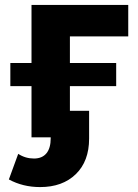

<svg xmlns="http://www.w3.org/2000/svg" viewBox="-20 -558 562 780"><path d="M264 -410V-302H452V-208H264V-108H342V5Q342 97 288 149.5Q234 202 143 202Q73 202 16 171L54 67Q83 86 118 86Q151 86 168.5 65Q186 44 186 3V0H108V-208H22V-302H108V-538H501V-410Z"/></svg>

Font: mBank
Style: Bold
Weight: 700
Designer: Julieta Ulanovsky
Foundry: Julieta Ulanovsky
Version: Version 7.200